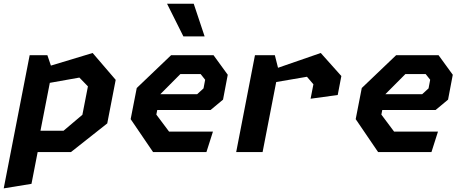

<svg xmlns="http://www.w3.org/2000/svg" viewBox="-48 -838 2548 1058"><path d="M-27.5 200 125.5 175 159.5 0H343L543 -158L589.5 -398L462.5 -546L232.5 -476.5L213 -534H115.5ZM175 -117.5 226.5 -381.5 389.5 -410.5 436.5 -362 406 -205.5 302 -117.5Z M795.5 0H1089.5L1125.5 -113H883.5L813.5 -206.5L818.5 -232H1112.5L1181 -289L1207 -426L1128.5 -534H895L705.5 -353L672 -181.5ZM835.5 -319 946 -430H1057.5L1082.5 -398.5L1073.5 -351L1038.5 -319ZM872.5 -817.5 962.5 -637.5H1079.5L1019.5 -817.5Z M1663.5 -294 1813 -314.5 1833 -419 1719.5 -546 1484 -464.5 1466.5 -534H1357L1253.5 0H1399L1474 -386L1643.5 -415L1679 -373.5Z M2035.5 0H2329.5L2365.5 -113H2123.5L2053.5 -206.5L2058.5 -232H2352.5L2421 -289L2447 -426L2368.5 -534H2135L1945.5 -353L1912 -181.5ZM2075.5 -319 2186 -430H2297.5L2322.5 -398.5L2313.5 -351L2278.5 -319Z"/></svg>

Font: Monaspace Krypton
Style: Bold Italic
Weight: 700
Italic angle: -11°
Designer: Riley Cran & the Lettermatic Team
Foundry: Lettermatic
Version: Version 1.101 (Monaspace Krypton)